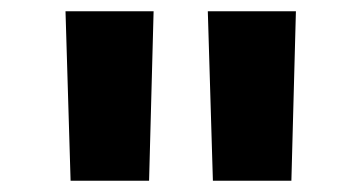

<svg xmlns="http://www.w3.org/2000/svg" viewBox="-20 -750 640 340"><path d="M105 -430H244L252 -730H96ZM357 -430H496L504 -730H348Z"/></svg>

Font: JetBrains Mono ExtraBold
Style: Regular
Weight: 800
Monospace: yes
Designer: Philipp Nurullin, Konstantin Bulenkov
Foundry: JetBrains
Version: Version 2.305